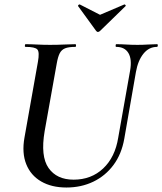

<svg xmlns="http://www.w3.org/2000/svg" viewBox="-20 -822 724 856"><path d="M560 -507Q569 -558 552.5 -585.5Q536 -613 498 -613Q495 -613 495.5 -619Q496 -625 498 -625Q520 -625 543 -623.5Q566 -622 593 -622Q617 -622 640 -623.5Q663 -625 680 -625Q684 -625 683.5 -619Q683 -613 680 -613Q644 -613 619.5 -582.5Q595 -552 586 -501L534 -203Q522 -135 486 -86.5Q450 -38 396 -12Q342 14 276 14Q210 14 163.5 -13Q117 -40 97 -90Q77 -140 89 -208L149 -546Q157 -590 146.5 -601.5Q136 -613 94 -613Q90 -613 91 -619Q92 -625 93 -625Q117 -625 145 -623.5Q173 -622 203 -622Q238 -622 266.5 -623.5Q295 -625 316 -625Q319 -625 319 -619Q319 -613 316 -613Q286 -613 270 -606.5Q254 -600 246 -584Q238 -568 233 -539L179 -237Q160 -125 196.5 -73Q233 -21 308 -21Q387 -21 440 -71Q493 -121 507 -208ZM408 -685 328 -795Q327 -797 330 -800Q333 -803 336 -802L426 -756L534 -802Q536 -803 539 -800Q542 -797 540 -795L427 -685Q416 -674 408 -685Z"/></svg>

Font: Cormorant SemiBold
Style: Italic
Weight: 600
Italic angle: -10°
Designer: Christian Thalmann (Catharsis Fonts)
Foundry: Catharsis Fonts
Version: Version 4.000